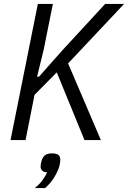

<svg xmlns="http://www.w3.org/2000/svg" viewBox="-20 -718 656 984"><path d="M271 -347 157 -232 111 0H34L174 -698H251L204 -464L170 -325H180L294 -454L519 -698H616L329 -393L497 0H413ZM248 68Q289 68 289 100Q289 106 288 114.5Q287 123 285 131Q278 157 259 189Q240 221 211 246H158Q183 226 197.5 206Q212 186 222 165Q206 165 197 157Q188 149 188 136Q188 124 193 106Q198 89 209.5 78.5Q221 68 248 68Z"/></svg>

Font: IBM Plex Sans Condensed
Style: Italic
Weight: 400
Width: 3
Italic angle: -11°
Designer: Mike Abbink, Paul van der Laan, Pieter van Rosmalen
Foundry: Bold Monday
Version: Version 1.3